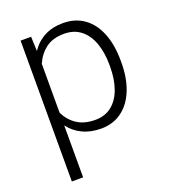

<svg xmlns="http://www.w3.org/2000/svg" viewBox="-136 -636 825 937"><g transform="rotate(-20 277.0 -167.5)"><path d="M501.5 -258.8Q501.5 -179.7 477.5 -118.9Q453.6 -58.1 408 -24.2Q362.3 9.8 299.8 9.8Q245.1 9.8 203.4 -10.3Q161.6 -30.3 134.3 -66.9V203.1H75.7V-528.3H130.4L133.3 -453.6Q160.6 -494.6 202.1 -516.4Q243.7 -538.1 298.8 -538.1Q362.3 -538.1 408 -505.1Q453.6 -472.2 477.5 -411.6Q501.5 -351.1 501.5 -269ZM442.9 -269Q442.9 -332 425.5 -381.3Q408.2 -430.7 373 -459Q337.9 -487.3 285.6 -487.3Q227.1 -487.3 190.4 -459.5Q153.8 -431.6 134.3 -386.7V-132.3Q155.3 -89.4 192.9 -64.7Q230.5 -40 286.6 -40Q338.4 -40 373.3 -68.4Q408.2 -96.7 425.5 -146.2Q442.9 -195.8 442.9 -258.8Z"/></g></svg>

Font: Heebo Light
Style: Regular
Weight: 300
Designer: Oded Ezer
Foundry: Meir Sadan
Version: Version 2.001; ttfautohint (v1.5.14-ce02) -l 8 -r 50 -G 200 